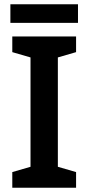

<svg xmlns="http://www.w3.org/2000/svg" viewBox="-20 -886 417 906"><path d="M339 0H38V-74L124 -99V-615L38 -640V-714H339V-640L253 -615V-99L339 -74ZM348 -866V-778H29V-866Z"/></svg>

Font: Noto Sans Canadian Aboriginal SemiBold
Style: Regular
Weight: 600
Designer: Monotype Design Team, Typotheque's Kevin King
Foundry: Monotype Imaging Inc.
Version: Version 2.004; ttfautohint (v1.8.4.7-5d5b)